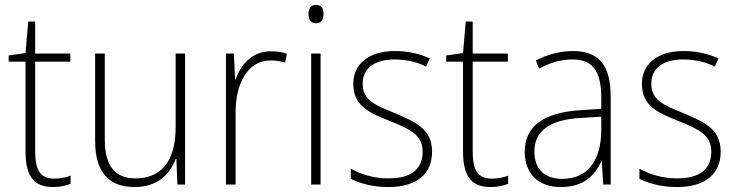

<svg xmlns="http://www.w3.org/2000/svg" viewBox="-20 -745 2971 775"><path d="M199 -24C140 -24 122 -62 122 -135V-496H264V-529H122V-658H94L83 -531L15 -521V-496H83V-133C83 -39 113 10 194 10C224 10 246 4 265 -3V-36C247 -29 225 -24 199 -24Z M727 -529H689V-232C689 -91 628 -25 527 -25C446 -25 403 -73 403 -182V-529H364V-176C364 -53 417 10 523 10C618 10 667 -44 689 -103H692L696 0H727Z M1073 -538C997 -538 951 -483 931 -424H929L924 -529H892V0H931V-288C930 -406 979 -501 1072 -501C1094 -501 1113 -498 1131 -492L1138 -528C1119 -535 1096 -538 1073 -538Z M1255 -725C1233 -725 1225 -709 1225 -688C1225 -667 1234 -651 1255 -651C1277 -651 1286 -666 1286 -688C1286 -709 1279 -725 1255 -725ZM1274 -529H1236V0H1274Z M1724 -133C1724 -227 1653 -254 1572 -289C1494 -321 1444 -340 1444 -407C1444 -471 1493 -505 1573 -505C1619 -505 1667 -494 1700 -476L1715 -509C1677 -527 1629 -539 1574 -539C1469 -539 1406 -487 1406 -407C1406 -317 1470 -290 1555 -256C1634 -224 1686 -201 1686 -133C1686 -65 1644 -25 1547 -25C1492 -25 1439 -40 1396 -64V-23C1430 -6 1483 10 1547 10C1664 10 1724 -44 1724 -133Z M1965 -24C1906 -24 1888 -62 1888 -135V-496H2030V-529H1888V-658H1860L1849 -531L1781 -521V-496H1849V-133C1849 -39 1879 10 1960 10C1990 10 2012 4 2031 -3V-36C2013 -29 1991 -24 1965 -24Z M2292 -539C2239 -539 2188 -524 2143 -501L2156 -468C2204 -494 2247 -505 2290 -505C2370 -505 2407 -462 2407 -349V-306L2321 -300C2179 -291 2098 -238 2098 -133C2098 -49 2147 10 2244 10C2336 10 2381 -37 2407 -94H2409L2415 0H2445V-355C2445 -484 2396 -539 2292 -539ZM2324 -269 2407 -274V-219C2406 -101 2356 -23 2249 -23C2178 -23 2137 -63 2137 -133C2137 -220 2204 -262 2324 -269Z M2889 -133C2889 -227 2818 -254 2737 -289C2659 -321 2609 -340 2609 -407C2609 -471 2658 -505 2738 -505C2784 -505 2832 -494 2865 -476L2880 -509C2842 -527 2794 -539 2739 -539C2634 -539 2571 -487 2571 -407C2571 -317 2635 -290 2720 -256C2799 -224 2851 -201 2851 -133C2851 -65 2809 -25 2712 -25C2657 -25 2604 -40 2561 -64V-23C2595 -6 2648 10 2712 10C2829 10 2889 -44 2889 -133Z"/></svg>

Font: Noto Sans Myanmar SemiCondensed ExtraLight
Style: Regular
Weight: 200
Width: 4
Designer: Monotype Design Team
Foundry: Monotype Imaging Inc.
Version: Version 2.107